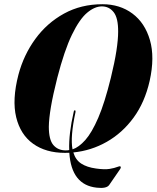

<svg xmlns="http://www.w3.org/2000/svg" viewBox="-20 -732 760 932"><path d="M477 -711.5Q562 -711.5 622.8 -666.2Q683.5 -621 707.8 -537.5Q732 -454 706.5 -339.5Q683 -235.5 628.5 -161Q574 -86.5 498.2 -43.5Q422.5 -0.5 336 8Q347 44.5 374.5 62.2Q402 80 446 86Q488 92 512.5 87.8Q537 83.5 549 78.5Q561 73.5 564.5 76Q569 79.5 563 89L510 166Q497 184.5 449.5 179Q326.5 166 316.5 9.5Q305.5 10 295 10Q202.5 10 140.8 -34.2Q79 -78.5 58.5 -163.2Q38 -248 69.5 -369.5Q95 -465.5 151.5 -543Q208 -620.5 290.8 -666Q373.5 -711.5 477 -711.5ZM299 -2Q307.5 -2 316 -3.5Q313 -81.5 338 -190Q339.5 -197.5 344 -196.5Q348 -195 346.5 -188Q320.5 -67.5 332 -7Q362.5 -17 394 -52.2Q425.5 -87.5 456.8 -159.8Q488 -232 518 -354Q536.5 -429.5 545 -484.8Q553.5 -540 553.5 -578Q554 -644.5 531.8 -672.8Q509.5 -701 474.5 -701Q439.5 -701 402.5 -669.8Q365.5 -638.5 329 -563Q292.5 -487.5 258 -354Q237 -271 227.2 -213.2Q217.5 -155.5 217 -117Q217 -53.5 239.2 -27.8Q261.5 -2 299 -2Z"/></svg>

Font: Fraunces 144pt S000
Style: Bold Italic
Weight: 700
Italic angle: -16°
Version: Version 1.000; ttfautohint (v1.8.3)